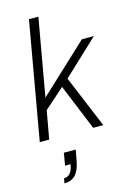

<svg xmlns="http://www.w3.org/2000/svg" viewBox="-145 -795 790 1142"><g transform="rotate(-15 250.0 -224.0)"><path d="M26 0H84L115 -173L239 -283L355 0H417L283 -322L500 -526H426L127 -247L211 -723H153ZM104 275C161 275 195 242 209 163L221 98H148L135 174H169C161 222 142 245 110 245Z"/></g></svg>

Font: Archivo ExtraLight
Style: Italic
Weight: 200
Italic angle: -10°
Designer: Hector Gatti
Foundry: Omnibus-Type
Version: Version 2.001